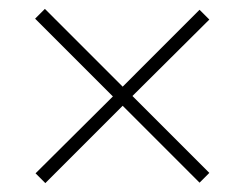

<svg xmlns="http://www.w3.org/2000/svg" viewBox="-20 -572 550 432"><path d="M256 -377 429 -550 451 -528 278 -356 451 -183 429 -161 256 -334 82 -160 60 -182 234 -355 59 -530 81 -552Z"/></svg>

Font: Playfair Display SC
Style: Regular
Weight: 400
Designer: Claus Eggers Sørensen
Foundry: Claus Eggers Sørensen
Version: Version 1.200; ttfautohint (v1.6)